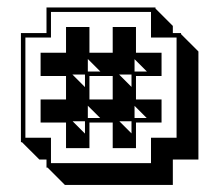

<svg xmlns="http://www.w3.org/2000/svg" viewBox="-20 -495 599 524"><path d="M347.2 -172.9H380.4L347.2 -206.1ZM338.9 -130.9V-164.1H305.7ZM338.9 -257.8V-291.5H305.2ZM211.9 -130.4V-164.1H178.2ZM219.7 -172.9H253.4L219.7 -206.5ZM347.2 -299.8H380.9L347.2 -333.5ZM219.7 -299.8H253.9L219.7 -334ZM211.9 -257.3V-291.5H177.7ZM451.7 -404.8H474.1V-401.9L521.5 -354.5V-59.6H451.7V9.8H157.2L109.9 -37.6H106.9V-59.6H87.4L40 -106.9H37.1V-404.8H106.9V-474.6H404.3V-471.7L451.7 -424.3ZM224.1 -223.6H287.6V-287.6H224.1ZM90.8 -160.6V-223.6H160.2V-287.6H90.8V-351.1H160.2V-421.4H224.1V-351.1H287.6V-421.4H351.1V-351.1H420.9V-287.6H351.1V-223.6H420.9V-160.6H351.1V-90.8H287.6V-160.6H224.1V-90.8H160.2V-160.6ZM119.1 -119.1V-49.8H392.1V-119.1H461.9V-392.6H392.1V-462.4H119.1V-392.6H49.3V-119.1Z"/></svg>

Font: Gondrin
Style: Regular
Weight: 400
Designer: Peter Wiegel, original typeface by Carl Albert Fahrenwaldt 1901
Foundry: Peter Wiegel
Version: Version 1.000 2010 initial release